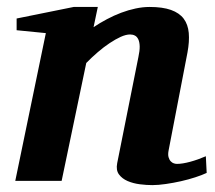

<svg xmlns="http://www.w3.org/2000/svg" viewBox="-20 -520 618 552"><path d="M574.2 -22.9Q561 -16.6 541.5 -10.3Q522 -3.9 500.2 1Q478.5 5.9 456.8 9Q435.1 12.2 418 12.2Q401.4 12.2 382.1 9.8Q362.8 7.3 346.9 0.5Q331.1 -6.3 322 -18.6Q313 -30.8 316.9 -50.8L377.9 -356Q381.8 -374 381.6 -386.5Q381.3 -398.9 377.7 -406.7Q374 -414.6 367.9 -417.7Q361.8 -420.9 354 -420.9Q342.3 -420.9 327.1 -414.1Q312 -407.2 295.2 -396Q278.3 -384.8 261 -369.9Q243.7 -355 228 -338.9L157.2 0H23.9L111.8 -424.8L27.8 -433.1V-466.8L191.9 -500H261.2L249 -441.9Q267.1 -454.1 287.4 -464.8Q307.6 -475.6 328.4 -483.4Q349.1 -491.2 369.9 -495.6Q390.6 -500 410.2 -500Q447.3 -500 471.4 -491.5Q495.6 -482.9 508.1 -466.3Q520.5 -449.7 522.7 -425.3Q524.9 -400.9 519 -369.1L464.8 -87.9Q462.4 -75.7 464.6 -68.1Q466.8 -60.5 470.9 -56.2Q475.1 -51.8 480 -50.3Q484.9 -48.8 488.8 -48.8Q504.4 -48.8 526.9 -54.9Q549.3 -61 571.8 -70.8Z"/></svg>

Font: Charis SIL Afr
Style: Bold Italic
Weight: 700
Italic angle: -11°
Foundry: SIL International
Version: Version 5.000